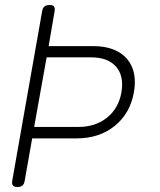

<svg xmlns="http://www.w3.org/2000/svg" viewBox="-20 -750 640 770"><path d="M117 -241H295Q363 -241 409.5 -278.5Q456 -316 467 -380Q478 -445 445.5 -482.5Q413 -520 345 -520H167ZM79 -25Q77 -12 70 -6Q63 0 50 0Q37 0 32 -6Q27 -12 29 -25L149 -705Q151 -718 158.5 -724Q166 -730 179 -730Q192 -730 196.5 -724Q201 -718 199 -705L175 -565H353Q414 -565 454 -542.5Q494 -520 510.5 -478.5Q527 -437 517 -380Q502 -295 440 -245Q378 -195 287 -195H109Z"/></svg>

Font: Maple Mono NL Thin
Style: Italic
Weight: 250
Italic angle: -10°
Monospace: yes
Designer: subframe7536
Version: Version 7.000